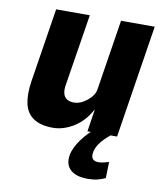

<svg xmlns="http://www.w3.org/2000/svg" viewBox="-80 -570 727 842"><g transform="rotate(10 283.0 -149.0)"><path d="M177 11Q123 11 91 -10.5Q59 -32 50 -73.5Q41 -115 50 -173L102 -503H252L202 -189Q197 -162 201.5 -145.5Q206 -129 218.5 -121.5Q231 -114 249 -114Q270 -114 290 -125.5Q310 -137 325 -154.5Q340 -172 342 -192L391 -503H541L462 0H330L345 -97H343Q315 -45 269.5 -17Q224 11 177 11ZM367 205Q311 205 286 178Q261 151 275 101Q288 64 319.5 26.5Q351 -11 399 -41L433 0Q423 8 410.5 20Q398 32 387.5 47Q377 62 372 79Q366 104 374 114.5Q382 125 401 125Q411 125 422 122.5Q433 120 447 116L445 188Q428 196 409.5 200.5Q391 205 367 205Z"/></g></svg>

Font: Nunito Sans 7pt Condensed ExtraBold
Style: Italic
Weight: 800
Width: 3
Italic angle: -9°
Designer: Vernon Adams
Foundry: Vernon Adams
Version: Version 3.101;gftools[0.9.27]